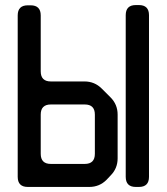

<svg xmlns="http://www.w3.org/2000/svg" viewBox="-20 -730 659 759"><path d="M90 9H333Q373 9 401 -19L417 -36Q445 -64 445 -104V-277Q445 -317 417 -345L382 -380Q354 -408 314 -408H181Q141 -408 141 -448V-669Q141 -709 101 -709H90Q50 -709 50 -669V-31Q50 9 90 9ZM141 -122V-277Q141 -317 181 -317H315Q355 -317 355 -277V-122Q355 -82 315 -82H181Q141 -82 141 -122ZM517 9H529Q569 9 569 -31V-670Q569 -710 529 -710H517Q477 -710 477 -670V-31Q477 9 517 9Z"/></svg>

Font: WD-XL Lubrifont TC
Style: Regular
Weight: 400
Designer: [WD-XL Lubrifont] Copyright 2020-2022 (c) NightFurySL2001, Skr-ZERO; [ZCOOL QingKe HuangYou] Copyright 2018-2022 (c) The
Version: Version 2.001;hotconv 1.1.1;makeotfexe 2.6.0